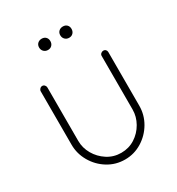

<svg xmlns="http://www.w3.org/2000/svg" viewBox="-161 -763 805 872"><g transform="rotate(-30 241.5 -326.5)"><path d="M242 6Q193 6 152.5 -19Q112 -44 88 -85.5Q64 -127 64 -174V-454Q64 -461 69.5 -466.5Q75 -472 82 -472Q89 -472 94 -466.5Q99 -461 99 -454V-174Q99 -137 118 -104Q137 -71 169.5 -50Q202 -29 242 -29Q282 -29 314 -49.5Q346 -70 365 -103.5Q384 -137 384 -174V-455Q384 -462 389.5 -467Q395 -472 402 -472Q410 -472 414.5 -467Q419 -462 419 -455V-174Q419 -126 395 -85Q371 -44 330.5 -19Q290 6 242 6ZM298 -600Q285 -600 276.5 -608.5Q268 -617 268 -630Q268 -643 276.5 -651Q285 -659 298 -659Q311 -659 319 -651Q327 -643 327 -630Q327 -617 319 -608.5Q311 -600 298 -600ZM187 -600Q174 -600 165.5 -608.5Q157 -617 157 -630Q157 -643 165.5 -651Q174 -659 187 -659Q200 -659 208 -651Q216 -643 216 -630Q216 -617 208 -608.5Q200 -600 187 -600Z"/></g></svg>

Font: Dosis ExtraLight ExtraLight
Style: Regular
Weight: 250
Version: Version 3.001; ttfautohint (v1.8.2)